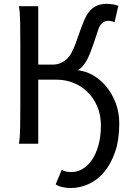

<svg xmlns="http://www.w3.org/2000/svg" viewBox="-20 -745 682 995"><path d="M573.7 -629.9Q567.9 -632.8 557.6 -635Q547.4 -637.2 539.6 -637.2Q522.5 -637.2 510 -625.7Q497.6 -614.3 490.7 -595.7Q486.3 -583.5 480.5 -565.4Q474.6 -547.4 467.5 -526.4Q460.4 -505.4 452.1 -483.4Q443.8 -461.4 434.6 -441.9Q426.8 -425.8 414.8 -409.7Q402.8 -393.6 383.3 -380.9Q423.3 -377 461.9 -355Q500.5 -333 530.8 -296.4Q561 -259.8 579.6 -210.9Q598.1 -162.1 598.1 -105Q598.1 -21 576.7 41.7Q555.2 104.5 520 146.2Q484.9 188 439.5 208.7Q394 229.5 346.7 229.5Q322.8 229.5 301 224.1Q279.3 218.8 268.6 210L300.3 134.3Q306.6 139.6 318.8 143.1Q331.1 146.5 351.6 146.5Q380.9 146.5 408.2 130.4Q435.5 114.3 456.5 83.5Q477.5 52.7 490.2 7.8Q502.9 -37.1 502.9 -95.2Q502.9 -149.9 483.9 -193.8Q464.8 -237.8 433.1 -268.6Q401.4 -299.3 360.4 -315.7Q319.3 -332 275.9 -332H178.2V0H78.1Q83.5 -29.3 84.5 -84.7Q85.4 -140.1 85.4 -212.4V-500.5Q85.4 -572.8 84.5 -628.2Q83.5 -683.6 78.1 -712.9H178.2V-410.2H253.9Q265.6 -410.2 278.6 -413.1Q291.5 -416 304 -422.9Q316.4 -429.7 328.1 -440.9Q339.8 -452.1 349.1 -468.8Q361.8 -491.7 372.3 -521Q382.8 -550.3 393.3 -580.1Q403.8 -609.9 414.8 -636.5Q425.8 -663.1 439.5 -681.2Q456.5 -704.1 479.7 -714.6Q502.9 -725.1 532.2 -725.1Q547.9 -725.1 564.9 -722.4Q582 -719.7 593.3 -715.3Z"/></svg>

Font: Andika Compact
Style: Regular
Weight: 400
Designer: Victor Gaultney, Annie Olsen, Julie Remington, Don Collingsworth, Eric Hays, Becca Hirsbrunner
Foundry: SIL International
Version: Version 5.000 ; LnSpcTght